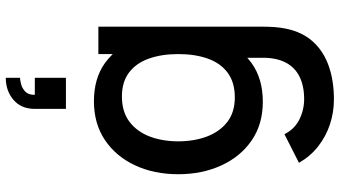

<svg xmlns="http://www.w3.org/2000/svg" viewBox="-270 -622 1148 648"><g transform="rotate(-90 304.0 -298.0)"><path d="M365.5 -852.5V-804.5Q358.5 -804.5 344.5 -801Q330.5 -797.5 319.2 -787Q308 -776.5 308 -756.5Q308 -755.5 308 -754.5H365.5V-649.5H260.5V-754.5Q260.5 -800.5 291 -826.5Q321.5 -852.5 365.5 -852.5ZM292.5 255Q249 255 208.2 241.5Q167.5 228 134 201.8Q100.5 175.5 78.5 137L175 88Q192.5 122.5 225 138.5Q257.5 154.5 293.5 154.5Q338 154.5 369.5 138.8Q401 123 417 92Q433 61 433 16.5Q433 15 433 13.5V-37.5Q424 -29.5 414.5 -22.5Q362 15 284.5 15Q209 15 154.2 -22.5Q99.5 -60 69.8 -124.8Q40 -189.5 40 -270.5Q40 -352 70 -416.2Q100 -480.5 155.2 -517.8Q210.5 -555 286.5 -555Q363 -555 415 -518Q431.5 -506 445.5 -491.5V-540H538V14.5Q538 36 536.5 55.5Q535 75 531 94.5Q519.5 149 487.2 184.5Q455 220 405.2 237.5Q355.5 255 292.5 255ZM299 -79.5Q350.5 -79.5 383 -104Q415.5 -128.5 430.5 -171.5Q445.5 -214.5 445.5 -270.5Q445.5 -326.5 430.2 -369.5Q415 -412.5 383.2 -436.5Q351.5 -460.5 302.5 -460.5Q250.5 -460.5 217 -435Q183.5 -409.5 167.2 -366.5Q151 -323.5 151 -270.5Q151 -217 167.2 -173.8Q183.5 -130.5 216.2 -105Q249 -79.5 299 -79.5Z"/></g></svg>

Font: Cns Manrope SemBd
Style: Regular
Weight: 600
Designer: Mikhail Sharanda
Foundry: Mikhail Sharanda
Version: Version 4.504